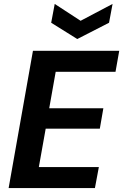

<svg xmlns="http://www.w3.org/2000/svg" viewBox="-20 -959 628 979"><path d="M24 0 148 -700H588L569 -593H264L231 -407H507L489 -303H213L178 -107H484L464 0ZM554 -939 536 -843 374 -760 241 -843 259 -939 391 -853Z"/></svg>

Font: DM Sans 18pt
Style: Bold Italic
Weight: 700
Italic angle: -10°
Designer: Colophon Foundry, Jonny Pinhorn
Foundry: Colophon Foundry
Version: Version 4.004;gftools[0.9.30]